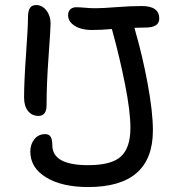

<svg xmlns="http://www.w3.org/2000/svg" viewBox="-20 -735 704 767"><path d="M133.8 -272Q107.4 -272 91.8 -291.7Q76.2 -311.5 76.2 -345.2Q76.2 -409.2 84 -518.1Q91.8 -627 91.8 -666Q91.8 -690.9 99.4 -702.9Q106.9 -714.8 125 -714.8Q148.4 -714.8 165.3 -693.4Q182.1 -671.9 182.1 -641.1Q182.1 -621.1 174.1 -510.3Q166 -399.4 166 -314.9Q166 -272 133.8 -272ZM332 12.2Q228 12.2 164.6 -26.1Q101.1 -64.5 101.1 -129.9Q101.1 -158.7 117.4 -179Q133.8 -199.2 160.2 -199.2Q176.3 -199.2 182.6 -188.2Q189 -177.2 189 -154.8Q189 -75.2 332 -75.2Q425.8 -75.2 463.4 -110.1Q501 -145 501 -224.1Q501 -290 479.5 -398.2Q458 -506.3 429.2 -610.8Q428.7 -612.3 428 -615Q427.2 -617.7 426.8 -619.1Q385.7 -615.2 346.2 -615.2Q324.7 -615.2 304.2 -620.6Q283.7 -626 267.8 -639.9Q252 -653.8 252 -673.8Q252 -689 260.7 -697.5Q269.5 -706.1 285.2 -706.1Q297.9 -706.1 319.6 -704.1Q341.3 -702.1 361.8 -702.1Q389.2 -702.1 445.6 -706.5Q502 -710.9 545.9 -710.9Q616.2 -710.9 616.2 -661.1Q616.2 -625 562 -625Q554.7 -625 539.6 -624.5Q524.4 -624 517.1 -624Q517.6 -622.1 518.6 -618.4Q519.5 -614.7 520 -612.8Q548.3 -516.1 569.6 -402.1Q590.8 -288.1 590.8 -213.9Q590.8 12.2 332 12.2Z"/></svg>

Font: Shantell Sans Normal
Style: Regular
Weight: 400
Designer: Stephen Nixon, Anya Danilova, Shantell Martin
Foundry: Arrow Type
Version: Version 1.006;[559af2be0]